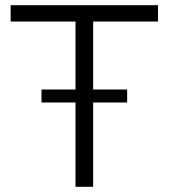

<svg xmlns="http://www.w3.org/2000/svg" viewBox="-20 -720 650 740"><path d="M140 -325H271V0H339V-325H470V-375H339V-637H589V-700H21V-637H271V-375H140Z"/></svg>

Font: Uncut Sans Book
Style: Regular
Weight: 350
Designer: Kasper Nordkvist
Foundry: UNCUT.wtf
Version: Version 1.304;Glyphs 3.2 (3246)